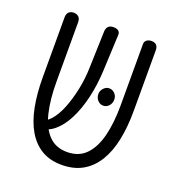

<svg xmlns="http://www.w3.org/2000/svg" viewBox="-112 -670 705 772"><g transform="rotate(20 240.0 -284.0)"><path d="M236 12Q186 12 150 -9.5Q114 -31 90.5 -71Q67 -111 56 -167.5Q45 -224 45 -294V-551Q45 -560 48.5 -566.5Q52 -573 58.5 -576.5Q65 -580 74 -580Q83 -580 89.5 -576.5Q96 -573 99.5 -566.5Q103 -560 103 -550V-294Q103 -219 116.5 -163Q130 -107 160 -75.5Q190 -44 239 -44Q289 -44 319.5 -75.5Q350 -107 364 -163.5Q378 -220 378 -295V-557Q378 -564 381.5 -569Q385 -574 391.5 -577Q398 -580 407 -580Q416 -580 422.5 -576.5Q429 -573 432 -566.5Q435 -560 435 -550V-292Q435 -223 423.5 -167Q412 -111 387.5 -71Q363 -31 325.5 -9.5Q288 12 236 12ZM93 -97 73 -129H91Q115 -129 136 -152Q157 -175 172.5 -213.5Q188 -252 198 -299.5Q208 -347 209 -397L214 -554Q215 -562 218.5 -568Q222 -574 228.5 -577Q235 -580 244 -580Q254 -580 260.5 -577Q267 -574 270 -568.5Q273 -563 272 -555L265 -401Q262 -338 249 -283Q236 -228 214.5 -186Q193 -144 164.5 -120.5Q136 -97 103 -97ZM312 -269Q298 -269 288 -280Q278 -291 278 -307Q278 -321 288.5 -332Q299 -343 312 -343Q326 -343 336 -332.5Q346 -322 346 -307Q346 -291 336 -280Q326 -269 312 -269Z"/></g></svg>

Font: Fredoka Condensed Light
Style: Regular
Weight: 300
Width: 3
Designer: Ben Nathan
Foundry: Milena B. Brandão, Ben Nathan
Version: Version 2.001